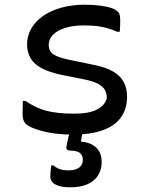

<svg xmlns="http://www.w3.org/2000/svg" viewBox="-20 -562 640 816"><path d="M296 -79Q360 -79 393 -97Q426 -115 434 -144Q434 -164 426.5 -178.5Q419 -193 399 -204.5Q379 -216 341 -224L241 -244Q189 -255 157 -272Q125 -289 110 -314.5Q95 -340 95 -373Q95 -410 113 -441Q131 -472 163.5 -494.5Q196 -517 241 -529.5Q286 -542 340 -542Q378 -542 407 -538Q436 -534 454.5 -527.5Q473 -521 479 -514Q484 -510 486.5 -504.5Q489 -499 490 -492Q491 -485 491 -476Q491 -463 490.5 -451Q490 -439 489 -427H478Q458 -436 437.5 -442Q417 -448 393 -451Q369 -454 336 -454Q291 -454 257.5 -443.5Q224 -433 205.5 -414.5Q187 -396 187 -372Q187 -357 193.5 -345Q200 -333 220 -324Q240 -315 278 -307L375 -287Q428 -277 460 -258.5Q492 -240 506 -213Q520 -186 520 -152Q520 -99 494 -63Q468 -27 416.5 -8.5Q365 10 290 10Q251 10 218 6Q185 2 159 -5Q133 -12 115 -20Q97 -28 88 -37Q82 -44 79 -53.5Q76 -63 76 -77Q76 -93 76.5 -106.5Q77 -120 77 -133H88Q111 -118 132.5 -107.5Q154 -97 177.5 -91Q201 -85 230 -82Q259 -79 296 -79ZM338 -31Q336 -24 334.5 -15Q333 -6 331 2.5Q329 11 327.5 18.5Q326 26 325 33L324 40Q365 43 388.5 65Q412 87 412 126Q412 176 377.5 205Q343 234 279 234Q249 234 230 228Q211 222 202.5 212Q194 202 194 190Q194 181 194.5 172.5Q195 164 196 156.5Q197 149 198 141H207Q220 152 234.5 157Q249 162 273 162Q300 162 316 150.5Q332 139 332 117Q332 98 319.5 88Q307 78 277 78Q270 78 265.5 74Q261 70 262 63Q264 53 266 42.5Q268 32 270.5 21.5Q273 11 276.5 1Q280 -9 283 -17Q285 -23 290.5 -26Q296 -29 307 -30Q318 -31 338 -31Z"/></svg>

Font: Rec Mono Semicasual
Style: Regular
Weight: 400
Version: Version 1.085; ttfautohint (v1.8.4.7-5d5b)